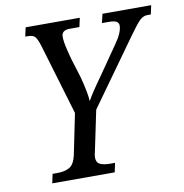

<svg xmlns="http://www.w3.org/2000/svg" viewBox="-80 -790 829 866"><g transform="rotate(-10 334.5 -357.0)"><path d="M99 -42H120Q156 -42 177.5 -55Q199 -68 208 -109L246 -295L149 -620Q139 -652 129.5 -662.5Q120 -673 96 -673H85L94 -714H342L333 -673H289Q251 -673 251 -643Q251 -620 260.5 -582Q270 -544 272 -537L299 -450Q319 -375 321 -336Q338 -368 389 -439L477 -566Q513 -616 513 -648Q513 -661 502.5 -667Q492 -673 468 -673H436L446 -714H669L660 -673H643Q624 -673 607 -655.5Q590 -638 558 -593L343 -293L305 -111Q300 -94 300 -81Q300 -58 316.5 -50Q333 -42 364 -42H385L376 0H90Z"/></g></svg>

Font: Noto Serif Narrow
Style: Italic
Weight: 400
Width: 4
Italic angle: -12°
Designer: Monotype Design Team
Foundry: Monotype Imaging Inc.
Version: Version 1.001